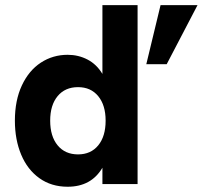

<svg xmlns="http://www.w3.org/2000/svg" viewBox="-20 -717 815 748"><path d="M38 -247Q38 -326 65.2 -384.2Q92.5 -442.5 139.2 -473Q186 -503.5 243.5 -503.5Q285.5 -503.5 321 -485Q356.5 -466.5 379 -429V-697H516V0H379V-63.5Q335.5 10.5 243.5 10.5Q180 10.5 133.5 -22.8Q87 -56 62.5 -114.5Q38 -173 38 -247ZM284 -115.5Q334 -115.5 362.8 -150.8Q391.5 -186 391.5 -247Q391.5 -307 362.8 -342.2Q334 -377.5 284 -377.5Q233.5 -377.5 204.5 -342.5Q175.5 -307.5 175.5 -247Q175.5 -186 204.5 -150.8Q233.5 -115.5 284 -115.5ZM605.5 -697H749.5L629.5 -467H550Z"/></svg>

Font: HK Grotesk ExtraBold
Style: Regular
Weight: 800
Designer: Alfredo Marco Pradil
Foundry: Hanken Design Co.
Version: Version 3.001